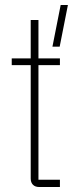

<svg xmlns="http://www.w3.org/2000/svg" viewBox="-20 -749 292 769"><path d="M190 -562 223 -729H252L219 -562ZM137 0Q121 0 112 -9Q103 -18 103 -34V-669H134V-29H220V0ZM27 -488V-515H220V-488Z"/></svg>

Font: Hubot Sans Condensed ExtraLight
Style: Regular
Weight: 200
Width: 3
Designer: Deni Anggara
Foundry: GitHub, Inc., Subsidiary of Microsoft Corporation
Version: Version 2.000